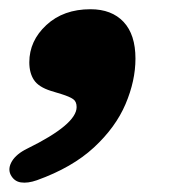

<svg xmlns="http://www.w3.org/2000/svg" viewBox="-57 -201 367 416"><path d="M53.5 -4Q26.5 -12.5 16.5 -27.8Q6.5 -43 6.5 -66Q6.5 -112.5 43.5 -146.8Q80.5 -181 139 -181Q185 -181 210.8 -153.5Q236.5 -126 236.5 -74Q236.5 -26 215 24.5Q193.5 75 146.5 118.5Q99.5 162 23 189.5Q3 196.5 -11.8 194.2Q-26.5 192 -34 177.5Q-40.5 164 -31 148.2Q-21.5 132.5 2 121Q109 68.5 109 31Q109 19 101.5 13.8Q94 8.5 76.5 3Z"/></svg>

Font: Fraunces 144pt S100 Black
Style: Italic
Weight: 900
Italic angle: -16°
Version: Version 1.000; ttfautohint (v1.8.3)